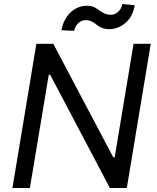

<svg xmlns="http://www.w3.org/2000/svg" viewBox="-20 -948 793 968"><path d="M42.6 0 163.4 -727.3H248.6L551.1 -154.8H558.2L653.4 -727.3H740.1L619.3 0H534.1L233 -571H225.9L130.7 0ZM289.8 -795.5Q293.7 -819.6 304.3 -841.8Q315 -864 331.5 -881.2Q348 -898.4 369.9 -908.7Q391.7 -919 417.6 -919Q444.6 -919 462.4 -907.7Q471.2 -902 479.8 -896.3Q488.3 -890.6 497.2 -884.9Q514.9 -873.6 539.8 -873.6Q550.8 -873.6 560.4 -878.2Q570 -882.8 577.6 -890.3Q585.2 -897.7 590.2 -907.5Q595.2 -917.3 596.6 -927.6L659.1 -921.9Q650.6 -866.1 614 -833.8Q577.1 -801.1 531.2 -801.1Q514.6 -801.1 503 -804.5Q491.5 -807.9 482.6 -812.9Q473.7 -817.8 466.6 -823.9Q459.5 -829.9 451.5 -834.9Q443.5 -839.8 433.9 -843.2Q424.4 -846.6 410.5 -846.6Q400.6 -846.6 391.2 -842.3Q381.7 -838.1 374.1 -830.8Q366.5 -823.5 361.2 -813.7Q355.8 -804 353.7 -792.6Z"/></svg>

Font: Inter P
Style: Italic
Weight: 400
Italic angle: -9.40001°
Designer: Rasmus Andersson
Foundry: rsms
Version: Version 3.018;git-588b23468